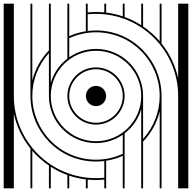

<svg xmlns="http://www.w3.org/2000/svg" viewBox="-20 -1020 1040 1040"><path d="M255 -500V-500.1C255 -635.3 364.8 -745 500 -745C635.2 -745 745 -635.2 745 -500C745 -364.7 635.2 -255 500 -255C364.8 -255 255 -364.8 255 -500ZM355 -500C355 -580 420 -645 500 -645C580 -645 645 -580 645 -500C645 -420 580 -355 500 -355C420 -355 355 -420 355 -500ZM345 -500C345 -414.4 414.4 -345 500 -345C585.6 -345 655 -414.4 655 -500C655 -585.6 585.6 -655 500 -655C414.4 -655 345 -585.6 345 -500ZM445 -500C445 -469.6 469.6 -445 500 -445C530.4 -445 555 -469.6 555 -500C555 -530.4 530.4 -555 500 -555C469.6 -555 445 -530.4 445 -500ZM355 -709.7V-813.1C399.1 -833.6 448.2 -845 500 -845C695.4 -845 845 -686.5 845 -500C845 -412 811.3 -329.8 755 -267.7V-500C755 -640.8 640.8 -755 500 -755C446.1 -755 396.2 -738.3 355 -709.7ZM155 -500C155 -588 188.7 -670.2 245 -732.3V-500C245 -359.2 359.2 -245 500 -245C553.9 -245 603.8 -261.7 645 -290.3V-186.9C600.9 -166.4 551.8 -155 500 -155C304.6 -155 155 -313.5 155 -500ZM0 0H55V-404.7C70 -334.2 101.4 -269.8 145 -215.5V0H155V-203.4C181.3 -172.9 211.6 -145.9 245 -123.2V0H255V-116.6C283.1 -98.6 313.2 -83.6 345 -72.1V0H355V-68.6C383.8 -58.9 413.9 -52 445 -48.3V0H455V-47.2C469.8 -45.7 484.8 -45 500 -45C515.2 -45 530.4 -45.8 545 -47.4V0H555V-149.2C586.6 -154.2 616.8 -163.2 645 -175.9V0H655V-297.5C697.7 -330.3 729.7 -376.1 745 -429.1V0H755V-253.1C798.5 -298.2 829.9 -354.5 845 -416.5V0H855V-500C855 -691.9 701 -855 500 -855C484.8 -855 469.7 -854 455 -852.2V-942.6C469.5 -944.2 484.8 -945 500 -945C745.6 -945 945 -745.6 945 -500V0H1000V-1000H945V-595.3C930 -665.8 898.6 -730.2 855 -784.5V-1000H845V-796.6C818.7 -827.1 788.4 -854.1 755 -876.8V-1000H745V-883.4C716.9 -901.4 686.8 -916.4 655 -927.9V-1000H645V-931.4C616.2 -941.1 586.1 -948 555 -951.7V-1000H545V-952.8C530.2 -954.3 515.2 -955 500 -955C484.8 -955 469.6 -954.2 455 -952.6V-1000H445V-850.8C413.4 -845.8 383.2 -836.8 355 -824.1V-1000H345V-702.5C302.3 -669.7 270.3 -623.9 255 -570.9V-1000H245V-746.9C201.5 -701.8 170.1 -645.5 155 -583.5V-1000H145V-500C145 -308.1 299 -145 500 -145C515.2 -145 530.3 -146 545 -147.8V-57.4C530.5 -55.8 515.2 -55 500 -55C254.4 -55 55 -254.4 55 -500V-1000H0Z"/></svg>

Font: GlukFramesM7
Style: Medium
Weight: 500
Monospace: yes
Designer: gluk
Foundry: gluk
Version: Version 1.01